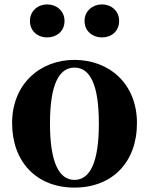

<svg xmlns="http://www.w3.org/2000/svg" viewBox="-20 -835 677 872"><path d="M318 17C489 17 602 -97 602 -276C602 -455 476 -563 318 -563C161 -563 35 -453 35 -276C35 -100 146 17 318 17ZM318 -18C247 -18 207 -100 207 -274C207 -449 247 -528 318 -528C390 -528 429 -449 429 -274C429 -100 390 -18 318 -18ZM194 -665C236 -665 273 -692 273 -740C273 -786 236 -815 194 -815C153 -815 116 -786 116 -740C116 -692 153 -665 194 -665ZM443 -665C485 -665 521 -692 521 -740C521 -786 485 -815 443 -815C402 -815 364 -786 364 -740C364 -692 402 -665 443 -665Z"/></svg>

Font: Noto Serif SC Black
Style: Regular
Weight: 900
Designer: Ryoko NISHIZUKA 西塚涼子 (kana & ideographs); Frank Grießhammer (Latin, Greek & Cyrillic); Wenlong ZHANG 张文龙 (bopomofo); San
Foundry: Adobe
Version: Version 2.001;hotconv 1.1.0;makeotfexe 2.6.0